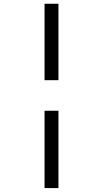

<svg xmlns="http://www.w3.org/2000/svg" viewBox="-20 -801 540 1012"><path d="M288.1 -217.3V190.4H214.8V-217.3ZM214.8 -378.4V-781.2H288.1V-378.4Z"/></svg>

Font: Andika DR AuSIL
Style: Regular
Weight: 400
Designer: Annie Olsen & Victor Gaultney
Foundry: SIL International
Version: Version 0.003